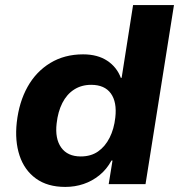

<svg xmlns="http://www.w3.org/2000/svg" viewBox="-20 -725 705 756"><path d="M237 11Q167 11 121.5 -22Q76 -55 57 -112.5Q38 -170 46 -243Q55 -323 88.5 -383Q122 -443 178 -477Q234 -511 307 -511Q364 -511 402 -486Q440 -461 456 -418L459 -419L504 -705H665L553 0H408L423 -93H419Q400 -58 371.5 -35Q343 -12 309 -0.5Q275 11 237 11ZM298 -109Q338 -109 366 -128.5Q394 -148 411.5 -182.5Q429 -217 434 -262Q441 -323 416.5 -357Q392 -391 339 -391Q301 -391 272 -372.5Q243 -354 225.5 -319.5Q208 -285 203 -239Q196 -179 221 -144Q246 -109 298 -109Z"/></svg>

Font: Nunito Sans 8pt ExtraBold
Style: Italic
Weight: 800
Italic angle: -9°
Version: Version 3.101;gftools[0.9.27]